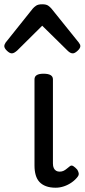

<svg xmlns="http://www.w3.org/2000/svg" viewBox="-67 -859 395 896"><path d="M193 17Q167 17 148 10Q129 3 117 -10Q105 -23 99.5 -42.5Q94 -62 94 -86V-489Q94 -502 104.5 -508.5Q115 -515 136 -515Q158 -515 169 -508.5Q180 -502 180 -489V-96Q180 -83 184 -74.5Q188 -66 195 -62Q202 -58 211 -58Q222 -58 230 -62Q238 -66 245 -72Q252 -78 260 -84Q267 -89 275.5 -83.5Q284 -78 293 -68Q298 -61 300 -52Q302 -43 296 -35Q285 -20 268 -8Q251 4 231.5 10.5Q212 17 193 17ZM-12 -610Q-22 -610 -34.5 -622Q-47 -634 -47 -644Q-47 -647 -46 -650Q-45 -653 -41 -660L86 -819Q92 -826 101.5 -832.5Q111 -839 130 -839Q149 -839 158 -832.5Q167 -826 173 -819L301 -660Q306 -653 307 -650Q308 -647 308 -644Q308 -634 295 -622Q282 -610 273 -610Q266 -610 260 -613.5Q254 -617 248 -623L130 -739L13 -623Q6 -617 0 -613.5Q-6 -610 -12 -610Z"/></svg>

Font: Playwrite PL
Style: Regular
Weight: 400
Designer: Veronika Burian, José Scaglione
Foundry: TypeTogether
Version: Version 1.002